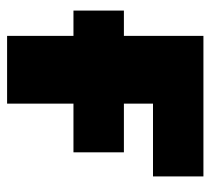

<svg xmlns="http://www.w3.org/2000/svg" viewBox="-46 -547 593 541"><g transform="rotate(90 250.5 -276.5)"><path d="M9.8 -329.1H81.1V-553.2H477.1V-411.1H272V-329.1H409.2V-187H272V0H81.1V-187H9.8Z"/></g></svg>

Font: Open Sans ExtBd
Style: Bold
Weight: 800
Foundry: Ascender Corporation
Version: Version 1.10